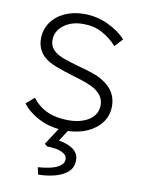

<svg xmlns="http://www.w3.org/2000/svg" viewBox="-86 -590 650 879"><g transform="rotate(10 239.5 -150.5)"><path d="M242 10Q174 10 121 -16.5Q68 -43 40 -81L78 -114Q134 -39 245 -39Q305 -39 342.5 -64Q380 -89 380 -133Q380 -172 343 -199Q326 -211 300 -221Q274 -231 239 -241Q186 -257 149 -271Q112 -285 90 -306Q58 -338 58 -385Q58 -428 81 -461Q104 -494 144 -512.5Q184 -531 235 -531Q291 -531 343 -507.5Q395 -484 429 -447L395 -410Q365 -443 326.5 -464Q288 -485 238 -485Q183 -485 147 -457.5Q111 -430 111 -388Q111 -357 136 -336Q153 -322 181.5 -312Q210 -302 252 -290Q290 -280 319 -270Q348 -260 369 -246Q432 -206 432 -137Q432 -94 408 -61Q384 -28 341 -9Q298 10 242 10ZM153 230 146 197Q176 195 203 189Q230 183 247.5 170.5Q265 158 265 140Q265 123 249.5 113Q234 103 212.5 99.5Q191 96 172 96L159 86L219 -6H263L220 60Q313 76 313 135Q313 171 288.5 191.5Q264 212 227 221Q190 230 153 230Z"/></g></svg>

Font: Lexend Deca ExtraLight
Style: Regular
Weight: 200
Designer: Bonnie Shaver-Troup, Thomas Jockin
Foundry: Lexend
Version: Version 1.008; ttfautohint (v1.8.4.7-5d5b)